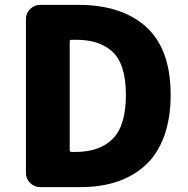

<svg xmlns="http://www.w3.org/2000/svg" viewBox="-20 -764 769 784"><path d="M143.6 0Q120.1 0 103 -17.1Q85.9 -34.2 85.9 -57.6V-686.5Q85.9 -710 103 -727.1Q120.1 -744.1 143.6 -744.1H299.8Q477.5 -744.1 577.1 -653.8Q676.8 -563.5 676.8 -376Q676.8 -281.2 650.4 -208.5Q624 -135.7 574.7 -90.3Q525.4 -44.9 459 -22.5Q392.6 0 309.6 0ZM264.6 -151.4Q264.6 -143.6 272.5 -143.6H289.1Q386.7 -143.6 440.4 -197.3Q494.1 -251 494.1 -376Q494.1 -440.4 479.5 -485.8Q464.8 -531.2 436 -555.7Q407.2 -580.1 372.1 -590.8Q336.9 -601.6 289.1 -601.6H272.5Q264.6 -601.6 264.6 -594.7Z"/></svg>

Font: Gen Jyuu Gothic Heavy
Style: Bold
Weight: 900
Designer: [Source Han Sans]
Ryoko NISHIZUKA  (kana & ideographs); Paul D. Hunt (Latin, Greek & Cyrillic); Wenlong ZHANG  (bopomofo
Version: Version 1.002.20150607